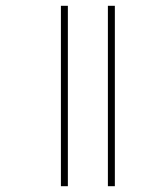

<svg xmlns="http://www.w3.org/2000/svg" viewBox="-20 -642 529 662"><path d="M352 0H376V-622H352ZM190 0H214V-622H190Z"/></svg>

Font: Noto Sans Bengali ExtraCondensed ExtraLight
Style: Regular
Weight: 200
Width: 2
Designer: Joana Ranito - Universal Thirst; Jelle Bosma - Monotype Design Team
Foundry: Universal Thirst ehf.
Version: Version 3.000